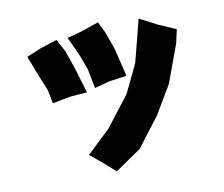

<svg xmlns="http://www.w3.org/2000/svg" viewBox="-70 -664 906 777"><g transform="rotate(-10 383.0 -275.5)"><path d="M73.2 -491.2 104.5 -410.2 131.8 -342.8 142.6 -288.1 212.9 -301.8 286.1 -307.6 253.9 -415 228.5 -487.3 201.2 -538.1 132.8 -515.6ZM247.1 -538.1 281.2 -464.8 305.7 -398.4 321.3 -319.3 383.8 -335.9 455.1 -345.7 427.7 -459 401.4 -533.2 378.9 -579.1 305.7 -553.7ZM543.9 -565.4 499 -390.6 442.4 -272.5 345.7 -147.5 250 -56.6 298.8 -16.6 349.6 28.3 456.1 -44.9 547.9 -165 618.2 -283.2 675.8 -439.5 688.5 -496.1 615.2 -528.3Z"/></g></svg>

Font: MaokenAssortedSans-TC
Style: Regular
Weight: 500
Version: Version 0.83